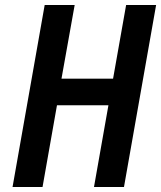

<svg xmlns="http://www.w3.org/2000/svg" viewBox="-20 -745 642 765"><path d="M158 -725H277.5L225 -431.5H430.5L482.5 -725H602L474 0H354.5L412 -325.5H207L149.5 0H30Z"/></svg>

Font: JuliaMono SemiBoldItalic
Style: Regular
Weight: 600
Italic angle: -9°
Monospace: yes
Designer: cormullion
Foundry: corm
Version: Version 0.049; ttfautohint (v1.8.4)